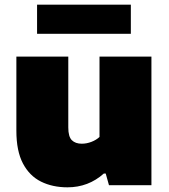

<svg xmlns="http://www.w3.org/2000/svg" viewBox="-20 -792 721 821"><path d="M268.5 9Q204.5 9 155.2 -15.5Q106 -40 78 -93.2Q50 -146.5 50 -233V-550H272V-247Q272 -207.5 287.2 -192.5Q302.5 -177.5 329.5 -177.5Q350.5 -177.5 371.2 -185.5Q392 -193.5 405.5 -206.5V-550H627.5V0H446L432 -50H424Q358 9 268.5 9ZM138.5 -647.5V-772H539.5V-647.5Z"/></svg>

Font: Encode Sans SmExp Black
Style: Regular
Weight: 900
Width: 6
Designer: Multiple Designers
Foundry: Impallari Type
Version: Version 3.002; ttfautohint (v1.8.3) -l 8 -r 50 -G 200 -x 14 